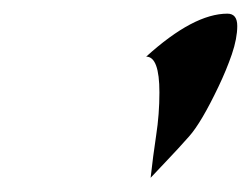

<svg xmlns="http://www.w3.org/2000/svg" viewBox="-20 -735 362 277"><path d="M308.1 -715.3Q322.3 -715.3 322.3 -697.5Q322.3 -679.7 314.5 -656.7Q306.6 -633.8 295.4 -610.4Q270.5 -558.1 252.9 -538.3Q235.4 -518.6 222.7 -505.4Q210 -492.2 197.3 -478.5Q200.7 -509.3 205.3 -539.8Q210 -570.3 210 -601.6Q210 -653.3 190.9 -653.3Q259.3 -715.3 308.1 -715.3Z"/></svg>

Font: Fondamento
Style: Italic
Weight: 400
Italic angle: -12°
Version: Version 1.000